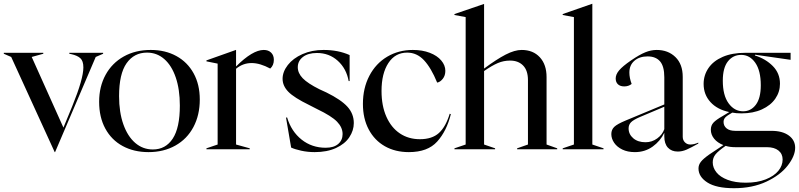

<svg xmlns="http://www.w3.org/2000/svg" viewBox="-42 -786 4207 1011"><path d="M17 -486 -22 -503V-508H186V-503L125 -486L292 -114L339 -228Q397 -371 397 -431Q397 -465 381 -479.5Q365 -494 333 -501L323 -503V-508H501V-503L462 -486L248 15H246Z M480 -250Q480 -330 514 -392Q548 -454 609.5 -488.5Q671 -523 752 -523Q828 -523 886.5 -491Q945 -459 977.5 -400Q1010 -341 1010 -262Q1010 -180 976.5 -117Q943 -54 881.5 -19.5Q820 15 740 15Q663 15 604 -17Q545 -49 512.5 -109Q480 -169 480 -250ZM763 1Q830 1 867.5 -56Q905 -113 905 -230Q905 -315 883.5 -378Q862 -441 823 -475Q784 -509 732 -509Q664 -509 624.5 -453Q585 -397 585 -280Q585 -195 607.5 -131.5Q630 -68 670 -33.5Q710 1 763 1Z M1045 -5 1104 -25V-451L1045 -463V-468L1200 -523H1201V-436Q1288 -523 1347 -523Q1371 -523 1385.5 -509Q1400 -495 1400 -471Q1400 -442 1381 -425Q1327 -454 1283 -454Q1237 -454 1201 -424V-25L1273 -5V0H1045Z M1491 -9 1464 -167H1470Q1492 -94 1546 -51Q1600 -8 1673 -8Q1716 -8 1739 -28Q1762 -48 1762 -80Q1762 -115 1733 -145Q1704 -175 1629 -211L1586 -233Q1506 -272 1476 -303Q1446 -334 1446 -371Q1446 -408 1473.5 -443.5Q1501 -479 1550.5 -501Q1600 -523 1662 -523Q1739 -523 1799 -496V-359H1794Q1782 -425 1736.5 -466Q1691 -507 1627 -507Q1580 -507 1553 -486Q1526 -465 1526 -432Q1526 -401 1552 -374Q1578 -347 1640 -316L1677 -299Q1754 -261 1787.5 -224Q1821 -187 1821 -138Q1821 -99 1797.5 -63.5Q1774 -28 1727 -6.5Q1680 15 1615 15Q1578 15 1544 7.5Q1510 0 1491 -9Z M1869 -239Q1869 -322 1903 -387Q1937 -452 1997 -487.5Q2057 -523 2132 -523Q2182 -523 2221 -508Q2260 -493 2281.5 -467.5Q2303 -442 2303 -413Q2303 -388 2289.5 -371Q2276 -354 2260 -351Q2228 -429 2190.5 -469Q2153 -509 2102 -509Q2039 -509 2003 -454Q1967 -399 1967 -307Q1967 -229 1992.5 -171.5Q2018 -114 2063.5 -83.5Q2109 -53 2169 -53Q2233 -53 2269 -85.5Q2305 -118 2326 -187L2332 -185Q2310 -96 2260 -40.5Q2210 15 2111 15Q2039 15 1984.5 -16Q1930 -47 1899.5 -104.5Q1869 -162 1869 -239Z M2351 -5 2410 -25V-696L2351 -707V-712L2506 -765H2507V-425Q2573 -474 2620.5 -498.5Q2668 -523 2705 -523Q2765 -523 2800.5 -484.5Q2836 -446 2836 -380V-25L2892 -5V0H2681V-5L2738 -25V-364Q2738 -415 2712.5 -441Q2687 -467 2644 -467Q2610 -467 2579.5 -454Q2549 -441 2507 -412V-25L2565 -5V0H2351Z M2921 -5 2980 -25V-696L2921 -707V-712L3076 -766H3077V-25L3136 -5V0H2921Z M3177 -80Q3177 -103 3192.5 -118Q3208 -133 3254 -152L3456 -236V-379Q3456 -437 3433.5 -463Q3411 -489 3368 -489Q3325 -489 3298.5 -466Q3272 -443 3272 -404Q3272 -376 3284 -344Q3268 -331 3245 -331Q3224 -331 3212 -342Q3200 -353 3200 -373Q3200 -394 3218 -415.5Q3236 -437 3281 -468Q3325 -498 3355.5 -510.5Q3386 -523 3416 -523Q3476 -523 3514.5 -485.5Q3553 -448 3553 -381V-66Q3553 -48 3564.5 -36.5Q3576 -25 3593 -25Q3612 -25 3635 -35V-30Q3596 -8 3573 2Q3550 12 3527 12Q3494 12 3475 -8.5Q3456 -29 3456 -68V-87Q3435 -43 3394.5 -14Q3354 15 3301 15Q3263 15 3235 1.5Q3207 -12 3192 -34Q3177 -56 3177 -80ZM3357 -37Q3391 -37 3418.5 -57Q3446 -77 3456 -106V-224L3328 -170Q3293 -155 3280.5 -142Q3268 -129 3268 -110Q3268 -79 3292.5 -58Q3317 -37 3357 -37Z M3636 101Q3636 82 3648.5 66Q3661 50 3692 28L3767 -22Q3736 -34 3718.5 -55.5Q3701 -77 3701 -103Q3701 -125 3714.5 -140Q3728 -155 3765 -176L3798 -196Q3735 -209 3699 -248.5Q3663 -288 3663 -344Q3663 -390 3688.5 -427.5Q3714 -465 3763.5 -486.5Q3813 -508 3883 -508H4121V-471L3934 -498L3933 -494Q3990 -476 4027.5 -438Q4065 -400 4065 -345Q4065 -302 4040.5 -266.5Q4016 -231 3970 -210Q3924 -189 3862 -189Q3834 -189 3814 -193Q3787 -178 3777.5 -168Q3768 -158 3768 -144Q3768 -123 3784 -110Q3800 -97 3830 -97H4020Q4078 -97 4111.5 -72.5Q4145 -48 4145 -8Q4145 35 4106 85.5Q4067 136 3993.5 170.5Q3920 205 3823 205Q3730 205 3683 175Q3636 145 3636 101ZM3885 176Q3946 176 3990 158.5Q4034 141 4056.5 113.5Q4079 86 4079 54Q4079 24 4057 6.5Q4035 -11 3996 -11H3830Q3800 -11 3779 -18Q3740 9 3725.5 27Q3711 45 3711 69Q3711 97 3730.5 121.5Q3750 146 3789.5 161Q3829 176 3885 176ZM3871 -200Q3912 -200 3938 -234.5Q3964 -269 3964 -337Q3964 -414 3935 -455.5Q3906 -497 3861 -497Q3818 -497 3791 -463Q3764 -429 3764 -361Q3764 -284 3794.5 -242Q3825 -200 3871 -200Z"/></svg>

Font: Nyght Serif
Style: Regular
Weight: 400
Designer: Maksym Kobuzan
Version: Version 0.410;July 4, 2025;FontCreator 15.0.0.2958 64-bit